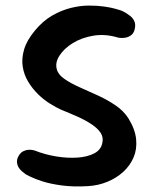

<svg xmlns="http://www.w3.org/2000/svg" viewBox="-20 -672 550 689"><path d="M295 -4Q243 -1 202 -6.5Q161 -12 133 -21Q105 -30 90 -37.5Q75 -45 75 -45Q75 -45 70.5 -48Q66 -51 59 -57Q52 -63 47 -71Q42 -79 41 -89.5Q40 -100 46 -111Q53 -124 63 -129Q73 -134 82 -134.5Q91 -135 97.5 -133.5Q104 -132 104 -132Q142 -117 182.5 -110.5Q223 -104 258.5 -106.5Q294 -109 318 -121.5Q342 -134 347 -158Q352 -179 341 -195.5Q330 -212 308 -226.5Q286 -241 258 -253.5Q230 -266 200 -278Q182 -286 159.5 -300Q137 -314 116.5 -334Q96 -354 81 -379Q66 -404 61.5 -433Q57 -462 66.5 -494.5Q76 -527 105 -562Q134 -597 167 -616Q200 -635 234 -643.5Q268 -652 299 -652Q330 -652 354 -648.5Q378 -645 392 -641Q406 -637 406 -637Q406 -637 412.5 -635Q419 -633 428.5 -627.5Q438 -622 447.5 -614.5Q457 -607 462 -596Q467 -585 464 -570Q461 -554 451.5 -546.5Q442 -539 431 -537Q420 -535 412 -536Q404 -537 404 -537Q358 -551 315.5 -544Q273 -537 241.5 -517.5Q210 -498 193.5 -472.5Q177 -447 184 -423Q189 -404 211.5 -388.5Q234 -373 265.5 -359Q297 -345 331 -329.5Q365 -314 394.5 -294Q424 -274 441 -247Q465 -208 468.5 -172.5Q472 -137 459.5 -107.5Q447 -78 422.5 -55.5Q398 -33 365 -19.5Q332 -6 295 -4Z"/></svg>

Font: Sour Gummy Black Medium
Style: Regular
Weight: 500
Version: Version 1.000